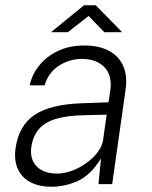

<svg xmlns="http://www.w3.org/2000/svg" viewBox="-20 -700 578 730"><path d="M175.5 10Q128 10 95.2 -7.5Q62.5 -25 47.8 -57.5Q33 -90 39 -135.5Q51 -222 111 -262.8Q171 -303.5 293 -307.5L392.5 -311L399.5 -356.5Q407 -413.5 376.8 -444.8Q346.5 -476 290.5 -476Q243.5 -475.5 204 -450.2Q164.5 -425 149.5 -375.5H93Q101 -415.5 128.5 -450.2Q156 -485 199.8 -506Q243.5 -527 300.5 -527Q357 -527 394.8 -506.5Q432.5 -486 448.8 -448.5Q465 -411 457.5 -359L406.5 0H354.5L364 -97.5Q325 -34.5 276.2 -12.2Q227.5 10 175.5 10ZM197 -40Q224.5 -40 253.5 -50.8Q282.5 -61.5 308.2 -80Q334 -98.5 351.2 -121.2Q368.5 -144 372 -168L385.5 -264L303 -262Q236 -261 193.2 -248.2Q150.5 -235.5 128 -209.2Q105.5 -183 99 -141Q93 -93.5 120 -66.8Q147 -40 197 -40ZM174 -577.5 299.5 -680H344L444.5 -577.5H376.5L317 -639.5L238 -577.5Z"/></svg>

Font: Public Sans Thin ExtraLight
Style: Italic
Weight: 250
Italic angle: -8°
Version: Version 2.001